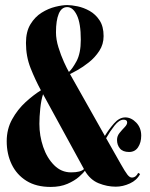

<svg xmlns="http://www.w3.org/2000/svg" viewBox="-20 -729 593 758"><path d="M180 9Q123 9 84.5 -15Q46 -39 26.2 -80Q6.5 -121 6.5 -171.5Q6.5 -219.5 28 -258.2Q49.5 -297 81 -325.8Q112.5 -354.5 141.5 -372.5Q119 -414 100.8 -460Q82.5 -506 82.5 -559.5Q82.5 -604 100.2 -633.2Q118 -662.5 144.5 -679Q171 -695.5 198.5 -702.2Q226 -709 245.5 -709Q262 -709 286.2 -704Q310.5 -699 334 -685.8Q357.5 -672.5 373.2 -648.5Q389 -624.5 389 -586.5Q389 -554 372 -528Q355 -502 331 -483Q307 -464 285.8 -452.2Q264.5 -440.5 256.5 -436.5Q256.5 -436 257 -435.5L394 -192.5Q409 -217.5 430 -241.5Q451 -265.5 474.5 -265.5Q498 -265.5 517.8 -245Q537.5 -224.5 537.5 -193.5Q537.5 -166.5 525.2 -147.8Q513 -129 489.5 -129Q465 -129 453.5 -142.8Q442 -156.5 442 -176.5Q442 -192 452 -204.2Q462 -216.5 472 -226.8Q482 -237 482 -245.5Q482 -256.5 468 -256.5Q450.5 -256.5 432 -233Q413.5 -209.5 399 -183.5L456.5 -82Q474 -51 483 -39.5Q492 -28 500.5 -28Q516.5 -28 525.5 -46.5L533 -42Q520.5 -17.5 492.8 -4.8Q465 8 437 8Q403 8 369.5 -5.5Q336 -19 315 -55Q309.5 -46.5 292 -31Q274.5 -15.5 246.2 -3.2Q218 9 180 9ZM201 -601.5Q201 -573 210.8 -541.8Q220.5 -510.5 232.5 -484.2Q244.5 -458 252 -445Q265 -456 282 -487.2Q299 -518.5 299 -572.5Q299 -637 283.5 -669Q268 -701 245.5 -701Q223 -701 212 -674.8Q201 -648.5 201 -601.5ZM135.5 -240Q135.5 -193 150.5 -149Q165.5 -105 193.8 -76.8Q222 -48.5 260.5 -48.5Q298.5 -48.5 311.5 -61.5L150 -357Q142.5 -334.5 139 -300.8Q135.5 -267 135.5 -240Z"/></svg>

Font: Imbue 100pt Black
Style: Regular
Weight: 900
Designer: Tyler Finck
Foundry: Etcetera Type Company
Version: Version 1.102; ttfautohint (v1.8.3)